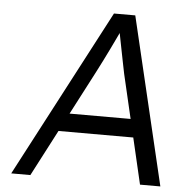

<svg xmlns="http://www.w3.org/2000/svg" viewBox="-51 -750 775 799"><g transform="rotate(5 336.5 -350.0)"><path d="M25 0 393 -700H482L648 0H563L457 -454Q453 -473 448 -498.5Q443 -524 437.5 -551.5Q432 -579 427 -605Q422 -631 418 -651H438Q426 -626 414 -600.5Q402 -575 389.5 -549.5Q377 -524 364.5 -499Q352 -474 339 -449L105 0ZM167 -193 206 -269H537L559 -193Z"/></g></svg>

Font: Lexend Light
Style: Italic
Weight: 300
Italic angle: -8.13011°
Designer: Bonnie Shaver-Troup, Thomas Jockin
Foundry: Lexend
Version: Version 1.007